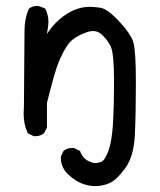

<svg xmlns="http://www.w3.org/2000/svg" viewBox="-20 -501 540 650"><path d="M303 129Q256 129 217 95Q186 70 186 33V29L195 10Q207 0 224 0H230L251 10Q259 34 279 44Q292 51 304 51Q311 51 322.5 47Q334 43 346 12.5Q358 -18 362 -76Q366 -134 366 -228Q366 -321 354.5 -344.5Q343 -368 321 -387Q310 -396 294 -396Q279 -396 250 -382Q221 -368 206 -344.5Q191 -321 178 -289Q165 -257 139 -153V-69L129 -50Q117 -40 100 -40H94L74 -50Q60 -80 60 -116L61 -140L63 -397Q63 -438 78 -472Q90 -481 107 -481Q112 -481 133 -472Q144 -451 144 -426Q144 -416 139 -386Q156 -413 181 -435Q230 -478 285 -478Q294 -478 318.5 -475Q343 -472 383 -429Q423 -386 431.5 -357.5Q440 -329 440 -223Q440 -116 436.5 -43.5Q433 29 403.5 69Q374 109 350.5 119Q327 129 303 129Z"/></svg>

Font: Xiaolai Mono SC
Style: Regular
Weight: 400
Monospace: yes
Designer: LXGW / Nozomi Seto
Version: Version 3.113;September 30, 2024